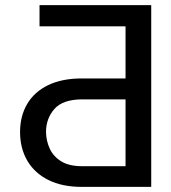

<svg xmlns="http://www.w3.org/2000/svg" viewBox="-20 -732 671 752"><path d="M572.3 0H300.8Q223.1 0 168.9 -27.3Q114.7 -54.7 86.7 -103Q58.6 -151.4 58.6 -214.8Q58.6 -277.8 86.7 -325.2Q114.7 -372.6 168.9 -398.7Q223.1 -424.8 300.8 -424.8H471.7V-628.9H134.8V-711.9H572.3ZM471.7 -81.1V-342.8H300.8Q225.6 -342.3 193.1 -305.2Q160.6 -268.1 160.2 -215.8Q160.6 -180.7 174.8 -149.9Q189 -119.1 219.7 -100.1Q250.5 -81.1 300.8 -81.1Z"/></svg>

Font: GitLab Sans
Style: Regular
Weight: 400
Designer: Rasmus Andersson
Foundry: Modifications by GitLab B.V., manufactured by rsms
Version: Version 4.000;git-c8fb6b7